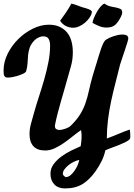

<svg xmlns="http://www.w3.org/2000/svg" viewBox="-23 -895 748 1073"><path d="M250 -757Q285 -757 310.5 -745Q336 -733 352.5 -712.5Q369 -692 376.5 -664Q384 -636 384 -603Q384 -561 373.5 -525Q363 -489 352 -449Q343 -416 334 -385.5Q325 -355 316.5 -325Q308 -295 300 -264.5Q292 -234 285 -200Q281 -179 292 -173Q303 -167 318.5 -169.5Q334 -172 349.5 -178.5Q365 -185 370 -190Q405 -224 424 -254.5Q443 -285 454.5 -318Q466 -351 474 -388.5Q482 -426 496 -475L530 -586Q535 -603 543.5 -628Q552 -653 563 -667Q569 -675 590.5 -684.5Q612 -694 635 -699Q658 -704 676 -700.5Q694 -697 694 -680Q694 -675 688 -655.5Q682 -636 674 -612Q666 -588 658.5 -566Q651 -544 648 -534Q636 -484 622.5 -432.5Q609 -381 598 -329.5Q587 -278 580.5 -225.5Q574 -173 574 -121Q612 -135 641 -147.5Q670 -160 702 -171Q704 -162 704.5 -155Q705 -148 705 -139Q705 -133 705 -126.5Q705 -120 700 -115Q691 -107 674.5 -99Q658 -91 639 -83.5Q620 -76 600.5 -69Q581 -62 566 -55Q558 -20 543 9Q528 38 511 62Q478 109 438.5 133.5Q399 158 340 158Q302 158 280.5 135.5Q259 113 259 76Q259 46 277 22Q295 -2 321 -21Q347 -40 376 -54Q405 -68 428 -78Q432 -104 433 -125Q434 -146 430 -168Q409 -154 385 -134.5Q361 -115 335.5 -97Q310 -79 283 -66.5Q256 -54 230 -54Q185 -54 163.5 -78Q142 -102 142 -145Q142 -175 150.5 -205Q159 -235 167 -264Q179 -307 194.5 -354.5Q210 -402 224 -450.5Q238 -499 247.5 -547.5Q257 -596 257 -641Q257 -661 249.5 -676.5Q242 -692 217 -692Q206 -692 192.5 -685.5Q179 -679 171 -671Q151 -651 143.5 -630Q136 -609 134 -587Q132 -565 131 -542.5Q130 -520 123 -497Q121 -490 105 -482.5Q89 -475 69.5 -469.5Q50 -464 32 -462Q14 -460 8 -464Q-1 -470 -2 -481Q-3 -492 -3 -501Q-3 -549 20 -595Q43 -641 79.5 -677Q116 -713 161 -735Q206 -757 250 -757ZM328 76Q328 82 334 87.5Q340 93 345 95Q360 94 372.5 83Q385 72 395 57Q405 42 411.5 26.5Q418 11 420 -1Q407 1 391 8.5Q375 16 361 27Q347 38 337.5 51Q328 64 328 76ZM561 -875Q571 -867 582 -863Q593 -859 604.5 -857Q616 -855 627.5 -852.5Q639 -850 650 -845Q655 -843 657.5 -837.5Q660 -832 660 -826Q660 -820 658 -814.5Q656 -809 654 -804Q640 -775 623 -758Q606 -741 572 -741Q551 -741 531.5 -749Q512 -757 494 -767Q495 -778 502 -795Q509 -812 518.5 -828.5Q528 -845 539 -858Q550 -871 561 -875ZM376 -875Q397 -870 416.5 -862Q436 -854 457 -849Q465 -847 475.5 -842.5Q486 -838 491 -830Q489 -814 478.5 -798Q468 -782 453 -769Q438 -756 420 -748Q402 -740 386 -740Q364 -740 344.5 -750Q325 -760 313 -779Q330 -802 346 -825.5Q362 -849 376 -875Z"/></svg>

Font: Praegefest
Style: Regular
Weight: 600
Designer: Peter Wiegel nach alter Vorlage
Foundry: Peter Wiegel
Version: Version 1.000